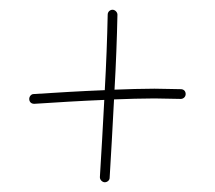

<svg xmlns="http://www.w3.org/2000/svg" viewBox="-20 -347 441 394"><path d="M195 27C200 27 205 23 205 18C208 -30 211 -86 214 -143C242 -144 270 -145 297 -145C315 -145 333 -144 351 -144C356 -144 361 -148 361 -154C361 -160 357 -164 351 -164C334 -164 316 -165 297 -165C270 -165 243 -164 215 -163C218 -215 220 -268 221 -317C221 -322 216 -327 211 -327C206 -327 201 -323 201 -317C200 -268 198 -215 195 -162C145 -160 96 -157 49 -154C44 -154 40 -149 40 -144C40 -138 44 -134 50 -134H51C97 -137 145 -140 194 -142C191 -86 188 -31 185 16V17C185 22 190 27 195 27Z"/></svg>

Font: Mistral SingleLine Outline
Style: Regular
Weight: 300
Designer: François Chastanet, Élisa Garzelli, Anais Alves, Morgane Autin
Foundry: institut supérieur des arts et du design Toulouse / isdaT
Version: Version 1.000;Glyphs 3.3 (3337)